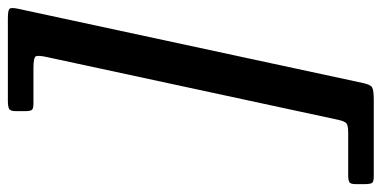

<svg xmlns="http://www.w3.org/2000/svg" viewBox="-313 -559 970 488"><g transform="rotate(90 172.0 -315.0)"><path d="M182 -780H375.5Q390 -780 393 -775.5Q396 -771 396 -756V-734Q396 -721 391 -718Q386 -715 373.5 -715H265.5Q246 -715 241 -710Q236 -705 232.5 -689.5L73 51Q68.5 71.5 70.8 78.2Q73 85 101 85H191Q204.5 85 207.5 89.2Q210.5 93.5 210.5 107V129.5Q210.5 144.5 204 147.2Q197.5 150 184 150H-24Q-45 150 -49.2 146.2Q-53.5 142.5 -50 125.5L139 -752.5Q143 -772 150.5 -776Q158 -780 182 -780Z"/></g></svg>

Font: Besley* Condensed Medium
Style: Italic
Weight: 500
Width: 3
Italic angle: -13°
Designer: Owen Earl
Foundry: indestructible type*
Version: Version 3.000; ttfautohint (v1.8.3)